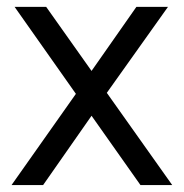

<svg xmlns="http://www.w3.org/2000/svg" viewBox="-20 -532 528 552"><path d="M383.8 0 243.2 -199.2 104 0H13.2L198.2 -262.2L22 -512.2H112.8L243.2 -328.1L372.1 -512.2H462.9L287.1 -265.1L475.1 0Z"/></svg>

Font: D-DIN Exp
Style: Regular
Weight: 400
Width: 7
Designer: Charles Nix
Foundry: Datto Inc.
Version: Version 1.00